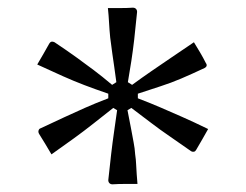

<svg xmlns="http://www.w3.org/2000/svg" viewBox="-20 -779 640 500"><path d="M326 -759Q331 -759 334 -756Q337 -753 337 -748Q333 -706 329.5 -676Q326 -646 322 -620Q318 -594 313 -565L324 -558Q350 -577 374 -593.5Q398 -610 424.5 -628Q451 -646 485 -669Q493 -656 501 -642.5Q509 -629 516 -615Q519 -611 518 -607.5Q517 -604 513 -602Q479 -586 452 -574.5Q425 -563 398.5 -554.5Q372 -546 339 -535V-523Q373 -510 399.5 -498.5Q426 -487 454.5 -474.5Q483 -462 522 -443Q515 -430 507 -416.5Q499 -403 491 -389Q489 -385 485.5 -384Q482 -383 478 -385Q447 -407 422 -424Q397 -441 373.5 -459Q350 -477 322 -498L312 -492Q318 -463 321.5 -443Q325 -423 328 -408Q331 -393 332 -377Q334 -364 334.5 -351Q335 -338 336 -325.5Q337 -313 338 -300Q322 -300 305 -300Q288 -300 273 -299Q268 -299 265 -302Q262 -305 262 -310Q266 -348 269.5 -378Q273 -408 277 -435.5Q281 -463 285 -492L275 -498Q247 -476 223 -457Q199 -438 173.5 -419.5Q148 -401 114 -377Q106 -391 98 -404Q90 -417 82 -430Q79 -435 80.5 -439.5Q82 -444 86 -445Q120 -461 147 -473.5Q174 -486 201 -498Q228 -510 262 -523V-535Q227 -547 199.5 -557.5Q172 -568 144 -580.5Q116 -593 77 -611Q85 -625 93 -638.5Q101 -652 108 -665Q111 -670 114.5 -670.5Q118 -671 122 -669Q155 -647 178.5 -630Q202 -613 224 -596.5Q246 -580 272 -558L283 -565Q280 -588 277.5 -605Q275 -622 272.5 -639.5Q270 -657 267 -681Q265 -701 264 -720Q263 -739 261 -758Q277 -758 294 -758Q311 -758 326 -759Z"/></svg>

Font: Recursive Light
Style: Regular
Weight: 300
Version: Version 1.085